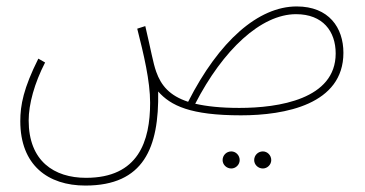

<svg xmlns="http://www.w3.org/2000/svg" viewBox="-20 -345 1134 596"><path d="M245 231C426 231 474 114 471 -61C510 -17 571 13 728 13C865 13 1046 -21 1046 -181C1046 -259 1001 -325 901 -325C782 -325 660 -218 564 -29C506 -48 480 -80 465 -122C455 -150 449 -188 431 -264L406 -256C426 -177 446 -94 446 -26C446 93 410 207 247 207C148 207 69 155 69 29C69 -22 87 -87 120 -151L99 -163C53 -71 43 -19 43 31C43 168 129 231 245 231ZM899 -301C982 -301 1022 -248 1022 -179C1022 -37 845 -10 723 -10C665 -10 621 -15 586 -23C672 -190 790 -301 899 -301ZM796 178C810 178 822 166 822 152C822 137 810 125 796 125C781 125 769 137 769 152C769 166 781 178 796 178ZM698 178C712 178 724 166 724 152C724 137 712 125 698 125C683 125 671 137 671 152C671 166 683 178 698 178Z"/></svg>

Font: Noto Sans Arabic UI Cn Th
Style: Regular
Weight: 100
Width: 3
Designer: Monotype Design Team, Nadine Chahine and Nizar Qandah
Foundry: Monotype Imaging Inc.
Version: Version 2.010